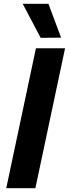

<svg xmlns="http://www.w3.org/2000/svg" viewBox="-20 -995 364 1015"><path d="M195 -795 100 -975H236L303 -796ZM13 0 170 -740H324L167 0Z"/></svg>

Font: Be Vietnam Pro
Style: Bold Italic
Weight: 700
Italic angle: -12°
Designer: Lam Bao, Tony Le, Vietanh Nguyen
Foundry: Yellow Type Foundry
Version: Version 1.002; ttfautohint (v1.8.3)